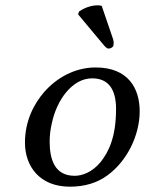

<svg xmlns="http://www.w3.org/2000/svg" viewBox="-20 -693 546 723"><path d="M146 -346C107 -301 74 -237 74 -156C74 -66 130 10 243 10C298 10 346 -4 385 -33C459 -87 506 -184 506 -274C506 -360 463 -439 340 -439C261 -439 192 -399 146 -346ZM327 -398C388 -398 417 -357 417 -283C417 -176 389 -121 359 -83C327 -44 289 -31 261 -31C184 -31 167 -96 167 -160C167 -184 170 -207 175 -228C193 -315 251 -398 327 -398ZM363 -671C359 -672 353 -673 348 -673C314 -673 287 -656 278 -650L274 -639L365 -530C377 -515 383 -510 389 -510C397 -510 406 -516 407 -521C408 -528 409 -535 406 -545Z"/></svg>

Font: Libertinus Sans
Style: Italic
Weight: 400
Italic angle: -12°
Designer: Philipp H. Poll, Khaled Hosny
Foundry: Caleb Maclennan
Version: Version 7.050;RELEASE